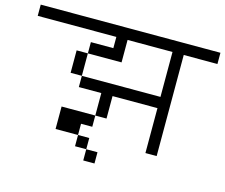

<svg xmlns="http://www.w3.org/2000/svg" viewBox="-105 -829 1209 1032"><g transform="rotate(15 500.0 -313.0)"><path d="M500 62.5V0H437.5V62.5ZM1000 -625V-687.5H0V-625H437.5V-562.5H312.5V-500H250Q250 -500 250 -375H312.5V-312.5H437.5Q437.5 -312.5 437.5 -187.5H250Q250 -187.5 250 -62.5H375V0H437.5V-62.5H375V-125H437.5V-187.5H500Q500 -187.5 500 -312.5H750Q750 -312.5 750 -62.5H812.5V-625ZM312.5 -375Q312.5 -375 312.5 -500H500Q500 -500 500 -625H750Q750 -625 750 -375Z"/></g></svg>

Font: UnifontExMono
Style: Regular
Weight: 500
Version: Version 15.0.06